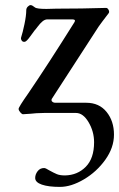

<svg xmlns="http://www.w3.org/2000/svg" viewBox="-20 -443 467 753"><path d="M118 255Q118 241 127.5 228.5Q137 216 153 216Q159 216 173 225Q191 235 203 240Q215 245 235 245Q284 244 316.5 211Q349 178 349 115Q349 73 327.5 36.5Q306 0 278 0H153Q136 0 122.5 1Q109 2 101 3L70 5Q66 5 59.5 -2.5Q53 -10 53 -16Q53 -23 91 -77Q168 -190 272 -356Q274 -360 274 -362Q274 -367 262 -367H166Q156 -367 146.5 -359Q137 -351 128.5 -339.5Q120 -328 116 -324Q112 -319 98 -299.5Q84 -280 77 -279H74Q68 -279 64.5 -285Q61 -291 63 -297Q69 -315 76 -348.5Q83 -382 83 -403Q83 -411 89 -417Q95 -423 100 -423Q106 -423 117 -414Q124 -408 162 -408L201 -409Q301 -409 396 -412Q402 -412 406 -404Q410 -396 406 -391Q376 -352 367 -339L183 -55Q182 -53 182 -50Q182 -46 186.5 -43Q191 -40 196 -40H318Q369 -40 398 -4Q427 32 427 85Q427 136 393 183.5Q359 231 309 260.5Q259 290 215 290Q170 290 144 281Q118 272 118 255Z"/></svg>

Font: EB Garamond Medium
Style: Italic
Weight: 500
Italic angle: -17.2°
Designer: Georg Duffner and Octavio Pardo
Foundry: Georg Duffner
Version: Version 1.000